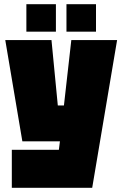

<svg xmlns="http://www.w3.org/2000/svg" viewBox="-20 -750 580 910"><path d="M36 140V-40H259L264 -80H86L5 -560H224L254 -250H283L318 -560H535L417 140ZM105 -600V-730H245V-600ZM295 -600V-730H435V-600Z"/></svg>

Font: Tektur Condensed Black
Style: Regular
Weight: 900
Width: 3
Designer: Adam Jagosz
Foundry: Adam Jagosz
Version: Version 1.005;gftools[0.9.30]